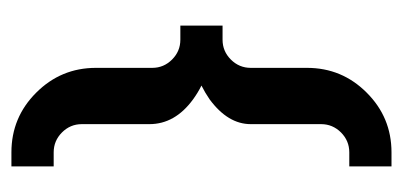

<svg xmlns="http://www.w3.org/2000/svg" viewBox="-203 -496 699 333"><g transform="rotate(-90 146.5 -329.5)"><path d="M97.7 -122.1V-244.1Q97.7 -283.7 140.6 -315.4Q151.9 -323.2 164.6 -329.6Q151.9 -335.9 140.6 -344.2Q97.7 -375.5 97.7 -419.9V-537.1Q97.7 -557.1 83.3 -571.5Q68.8 -585.9 48.8 -585.9H24.4V-659.2H48.8Q109.4 -659.2 152.3 -616.2Q195.3 -573.2 195.3 -512.7V-415Q195.3 -395 209.7 -380.6Q224.1 -366.2 244.1 -366.2H268.6V-293H244.1Q224.1 -293 209.7 -278.6Q195.3 -264.2 195.3 -244.1V-146.5Q195.3 -85.9 152.3 -43Q109.4 0 48.8 0H24.4V-73.2H48.8Q68.8 -73.2 83.3 -87.6Q97.7 -102.1 97.7 -122.1Z"/></g></svg>

Font: Alegre Sans
Style: Regular
Weight: 400
Width: 3
Designer: GrandChaos9000
Version: Version 1.2.6 - August 1, 2014